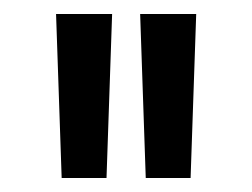

<svg xmlns="http://www.w3.org/2000/svg" viewBox="-20 -736 360 274"><path d="M68 -482H132L140 -716H60ZM188 -482H252L260 -716H180Z"/></svg>

Font: HB Figtree Prototype
Style: Regular
Weight: 400
Designer: Alfredo Marco Pradil
Foundry: Hanken Design Co.®
Version: Version 1.002;Glyphs 3.2 (3228)